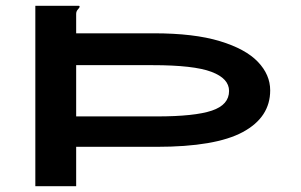

<svg xmlns="http://www.w3.org/2000/svg" viewBox="-20 -643 1040 663"><path d="M102 0V-623H253Q255 -622 255 -620Q255 -617 249 -610.5Q243 -604 243 -595V-528H511Q650 -528 739 -501Q828 -474 870.5 -429.5Q913 -385 913 -331Q913 -238 818.5 -187Q724 -136 521 -136H243V0ZM243 -241H521Q652 -241 711.5 -261Q771 -281 771 -329Q771 -372 710 -395Q649 -418 507 -418H243Z"/></svg>

Font: Inconsolata UltraExpanded ExtraBold
Style: Regular
Weight: 800
Width: 9
Monospace: yes
Designer: Raph Levien, Cyreal, Brenton Simpson
Foundry: Raph Levien, Cyreal, Google
Version: Version 3.001; ttfautohint (v1.8.2.53-6de2)